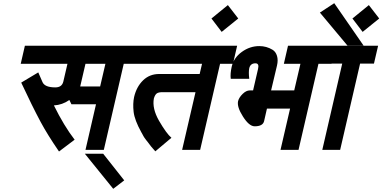

<svg xmlns="http://www.w3.org/2000/svg" viewBox="-20 -920 2398 1204"><path d="M837 -520H756L631 20H516L582 -266H428L415 -293Q371 -262 318 -259Q381 -131 448 -44L350 30Q278 -75 235 -155Q181 -256 113 -402L220 -466L247 -404Q262 -372 327 -372Q368 -372 377 -408L403 -520H110L136 -633H863ZM608 -378 641 -520H516L483 -378Z M759 211 690 264 512 44H627Z M999 -342Q974 -342 963 -334Q952 -326 945 -303Q933 -240 977 -163Q1024 -82 1055 -56L954 29Q952 26 940.5 13.5Q929 1 927 -2Q925 -4 909 -26Q905 -31 897 -41Q889 -51 886 -56Q883 -60 880 -65.5Q877 -71 873 -78.5Q869 -86 866 -91Q824 -167 818 -218Q812 -270 821 -312Q836 -376 877 -416Q918 -456 978 -456H1232L1247 -520H817L843 -633H1467L1441 -520H1360L1235 20H1122L1206 -342Z M1409 -888 1474 -804 1370 -720 1306 -804Z M1433 -502Q1446 -558 1496.5 -594.5Q1547 -631 1606 -631Q1651 -631 1689 -608Q1709 -596 1717 -569.5Q1725 -543 1717 -509L1680 -353H1825L1864 -520H1760L1786 -633H2085L2059 -520H1977L1852 20H1739L1799 -239H1654L1636 -160Q1628 -128 1577 -128Q1542 -128 1503 -190Q1465 -250 1473 -286Q1479 -309 1501.5 -331Q1524 -353 1546 -353H1567L1598 -487Q1607 -523 1582 -523Q1550 -523 1543 -492Q1538 -468 1543 -426H1427Q1423 -457 1433 -502Z M2260 -634H2159L1986 -841L2076 -900ZM2325 -521H2238L2113 20H2001L2126 -521H2039L2065 -633H2351Z M2293 -888 2358 -804 2254 -720 2190 -804Z"/></svg>

Font: Miedinger
Style: Bold-Italic
Weight: 700
Italic angle: -13°
Version: Version 001.000